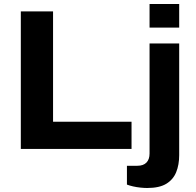

<svg xmlns="http://www.w3.org/2000/svg" viewBox="-20 -744 979 959"><path d="M84 0V-687H245V-136H637V0ZM727 -606V-724H875V-606ZM715 195Q700 195 681 193Q662 191 644.5 187Q627 183 614 178V84H666Q696 84 711.5 68Q727 52 727 23V-527H875V31Q875 79 860 116Q845 153 810.5 174Q776 195 715 195Z"/></svg>

Font: Archivo SemiExpanded
Style: Bold
Weight: 700
Width: 6
Designer: Hector Gatti
Foundry: Omnibus-Type
Version: Version 2.001